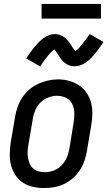

<svg xmlns="http://www.w3.org/2000/svg" viewBox="-20 -942 543 970"><path d="M203 8Q174 8 146.5 2Q119 -4 96 -19Q73 -34 58 -57Q43 -80 36 -106.5Q29 -133 29.5 -162.5Q30 -192 34 -221L56 -351Q60 -376 68.5 -400.5Q77 -425 91.5 -447.5Q106 -470 127 -488.5Q148 -507 172 -518Q196 -529 221.5 -535Q247 -541 272 -541Q302 -541 329 -533.5Q356 -526 379 -511Q402 -496 417.5 -473Q433 -450 440 -423.5Q447 -397 446.5 -367.5Q446 -338 441 -309L419 -179Q415 -154 406.5 -129.5Q398 -105 383.5 -82.5Q369 -60 348.5 -42Q328 -24 304 -12.5Q280 -1 254 3.5Q228 8 203 8ZM205 -72Q220 -72 236 -75.5Q252 -79 266 -87Q280 -95 291.5 -107Q303 -119 311 -133Q319 -147 323.5 -162Q328 -177 331 -193L352 -323Q356 -347 355.5 -371.5Q355 -396 345 -416.5Q335 -437 314 -447.5Q293 -458 268 -458Q245 -458 222.5 -449Q200 -440 183 -422.5Q166 -405 157 -382.5Q148 -360 145 -337L123 -207Q120 -191 119.5 -175Q119 -159 121.5 -144Q124 -129 130 -115Q136 -101 147.5 -91Q159 -81 174 -76.5Q189 -72 205 -72Q205 -72 205 -72Q205 -72 205 -72ZM183 -606 112 -647Q124 -664 134.5 -679Q145 -694 155 -706Q165 -718 175 -728Q185 -738 198 -748Q211 -758 226.5 -764Q242 -770 257 -770Q263 -770 268 -769Q273 -768 278 -766.5Q283 -765 288 -763Q293 -761 297.5 -758.5Q302 -756 306 -753Q310 -750 313 -747Q316 -744 320 -739.5Q324 -735 327.5 -731Q331 -727 333.5 -723Q336 -719 338.5 -715.5Q341 -712 343.5 -707.5Q346 -703 349 -699Q352 -695 355 -690.5Q358 -686 360 -683Q364 -686 370 -691Q376 -696 379 -699.5Q382 -703 386 -707.5Q390 -712 394 -717Q398 -722 402.5 -728Q407 -734 412 -740.5Q417 -747 422 -754.5Q427 -762 433 -770L503 -730Q491 -712 480.5 -697.5Q470 -683 460 -671Q450 -659 440 -648.5Q430 -638 417 -628.5Q404 -619 388.5 -613Q373 -607 358 -607Q352 -607 345.5 -608Q339 -609 333.5 -610.5Q328 -612 322.5 -615Q317 -618 312 -621Q307 -624 303 -628Q299 -632 294.5 -636.5Q290 -641 286.5 -646Q283 -651 280 -655.5Q277 -660 274 -664.5Q271 -669 267.5 -675Q264 -681 260.5 -685.5Q257 -690 255 -693Q252 -691 246 -685.5Q240 -680 236.5 -676.5Q233 -673 229 -668.5Q225 -664 221 -659Q217 -654 212.5 -648Q208 -642 203 -635.5Q198 -629 193 -621.5Q188 -614 183 -606ZM490 -848H190V-922H490Z"/></svg>

Font: Iosevka Curly Medium Oblique
Style: Regular
Weight: 500
Italic angle: -9°
Monospace: yes
Designer: Belleve Invis
Foundry: Belleve Invis
Version: Version 11.1.0; ttfautohint (v1.8.3)